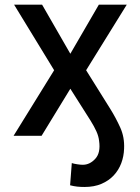

<svg xmlns="http://www.w3.org/2000/svg" viewBox="-20 -565 584 799"><path d="M36.6 0 205.3 -272.7 38.7 -545.5H155.2L272.7 -341.3L391.3 -545.5H507.5L338.4 -272.7L438.9 -111.9Q462.4 -74.2 480.5 -34.1Q498.6 6 496.4 53.6Q495.4 85.6 484.6 114.3Q473.7 143.1 453.1 165.1Q432.5 187.1 402.2 200.1Q371.8 213.1 331.7 213.1Q315.3 213.1 301.5 211.6Q287.6 210.2 271.7 206L278.8 113.6Q282.7 115.1 288.7 116.3Q294.7 117.5 301.3 118.6Q307.9 119.7 314.1 120.2Q320.3 120.7 324.6 120.7Q353.7 120.7 376.4 95.9Q399.5 71 392.4 21.3Q390.3 1.8 381.2 -18.3Q372.2 -38.4 356.5 -63.6L272.7 -195.7L153.1 0Z"/></svg>

Font: Inter P Medium
Style: Regular
Weight: 500
Designer: Rasmus Andersson
Foundry: rsms
Version: Version 3.018;git-588b23468